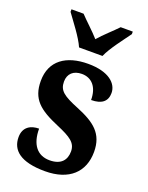

<svg xmlns="http://www.w3.org/2000/svg" viewBox="-146 -840 711 924"><g transform="rotate(20 210.0 -378.0)"><path d="M153 -606H273C292 -651 343 -715 370 -753V-766H308C284 -740 239 -701 213 -670C186 -701 142 -740 118 -766H56V-753C83 -715 134 -651 153 -606ZM202 10C326 10 393 -55 393 -158C393 -252 339 -292 246 -330C167 -362 141 -381 141 -427C141 -467 167 -491 210 -491C260 -491 294 -455 294 -388C349 -388 375 -411 375 -453C375 -501 329 -547 222 -547C110 -547 35 -496 35 -392C35 -299 83 -260 185 -217C258 -186 288 -166 288 -122C288 -78 263 -47 205 -47C142 -47 106 -92 106 -173C65 -173 27 -154 27 -101C27 -34 77 10 202 10Z"/></g></svg>

Font: Noto Serif Myanmar Condensed
Style: Bold
Weight: 700
Width: 3
Designer: Ben Mitchell and the Monotype Design Team
Foundry: Monotype Imaging Inc.
Version: Version 2.106